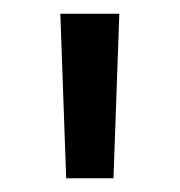

<svg xmlns="http://www.w3.org/2000/svg" viewBox="-20 -720 262 280"><path d="M76.5 -460 68 -700H154L145.5 -460Z"/></svg>

Font: Geologica Cursive Light
Style: Regular
Weight: 300
Designer: Sindre Bremnes, Frode Helland
Foundry: Monokrom Skriftforlag AS
Version: Version 1.010;gftools[0.9.28]